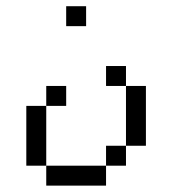

<svg xmlns="http://www.w3.org/2000/svg" viewBox="-20 -582 540 602"><path d="M187.5 -250V-312.5H125V-250H62.5V-62.5H125V0H312.5V-62.5H125V-250ZM250 -500V-562.5H187.5V-500ZM312.5 -62.5H375V-125H312.5ZM375 -125H437.5V-312.5H375ZM375 -312.5V-375H312.5V-312.5Z"/></svg>

Font: BFUnifontExMono
Style: Regular
Weight: 500
Version: Version 15.0.06